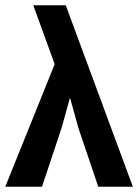

<svg xmlns="http://www.w3.org/2000/svg" viewBox="-26 -707 523 727"><path d="M100 -687H223L477 0H346L271 -222L239 -337L207 -222L133 0H-6L181 -464Z"/></svg>

Font: Alatsi
Style: Regular
Weight: 400
Designer: Spyros Zevelakis, Eben Sorkin
Foundry: www.sorkintype.com
Version: Version 1.008; ttfautohint (v1.8.4.7-5d5b)